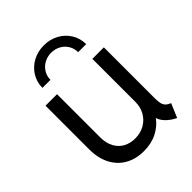

<svg xmlns="http://www.w3.org/2000/svg" viewBox="-211 -864 991 991"><g transform="rotate(-45 285.0 -368.0)"><path d="M65.4 -198.2V-517.6H149.4V-202.1Q149.4 -159.7 165.8 -129.9Q182.1 -100.1 210.2 -85.2Q238.3 -70.3 273.4 -70.3Q312.5 -70.3 343 -87.9Q373.5 -105.5 390.4 -135.7Q407.2 -166 407.2 -202.1V-517.6H491.2V-146.5Q491.2 -122.6 494.6 -108.2Q498 -93.8 507.1 -84.5Q516.1 -75.2 533.2 -68.4L501 7.8Q471.2 -6.3 450.7 -26.6Q430.2 -46.9 423.8 -68.4H421.9Q396.5 -34.2 355.2 -13.2Q314 7.8 258.8 7.8Q201.2 7.8 157.5 -16.8Q113.8 -41.5 89.6 -87.9Q65.4 -134.3 65.4 -198.2ZM438.5 -593.8H379.9Q379.9 -620.6 366.7 -642.8Q353.5 -665 330.3 -677.7Q307.1 -690.4 279.3 -690.4Q251 -690.4 227.8 -677.7Q204.6 -665 191.2 -642.8Q177.7 -620.6 177.7 -593.8H119.1Q119.1 -635.7 140.4 -670.2Q161.6 -704.6 198.2 -724.4Q234.9 -744.1 279.3 -744.1Q323.7 -744.1 360.1 -724.4Q396.5 -704.6 417.5 -670.2Q438.5 -635.7 438.5 -593.8Z"/></g></svg>

Font: Reddit Sans Fudge
Style: Regular
Weight: 400
Designer: Stephen Hutchings
Foundry: Reddit
Version: Version 1.011